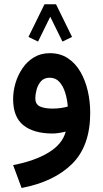

<svg xmlns="http://www.w3.org/2000/svg" viewBox="-20 -645 499 929"><path d="M328.6 -466.3 282.2 -443.8 223.1 -564 164.1 -443.8 117.7 -466.3 195.3 -624.5H251ZM416.5 -99.1Q416.5 61 329.1 147.7Q241.7 234.4 84.5 264.6L43.5 153.8Q147.9 133.8 215.1 93Q282.2 52.2 297.9 -8.3Q282.7 -4.4 265.6 -1.7Q248.5 1 234.4 1Q143.6 1 93.5 -38.8Q43.5 -78.6 43.5 -165.5Q43.5 -203.6 54.9 -242.7Q66.4 -281.7 88.9 -314.7Q111.3 -347.7 144.5 -367.7Q177.7 -387.7 221.2 -387.7Q271.5 -387.7 308.3 -363.3Q345.2 -338.9 369.1 -297.4Q393.1 -255.9 404.8 -204.6Q416.5 -153.3 416.5 -99.1ZM233.9 -119.6Q254.9 -119.6 273.9 -122.3Q293 -125 308.1 -129.4Q305.2 -165.5 295.2 -197.3Q285.2 -229 267.1 -249Q249 -269 220.2 -269Q193.4 -269 178.2 -251.7Q163.1 -234.4 157 -211.2Q150.9 -188 150.9 -169.9Q150.9 -140.1 173.3 -129.9Q195.8 -119.6 233.9 -119.6Z"/></svg>

Font: Vazirmatn UI FD SemiBold
Style: Regular
Weight: 600
Designer: Saber Rastikerdar
Foundry: Saber Rastikerdar
Version: Version 33.003